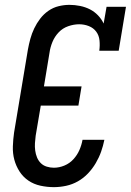

<svg xmlns="http://www.w3.org/2000/svg" viewBox="-20 -763 540 791"><path d="M202 8Q174 8 146.5 2Q119 -4 97 -19Q75 -34 60.5 -56.5Q46 -79 39 -105Q32 -131 33 -160Q34 -189 38 -217L95 -559Q99 -581 105 -603Q111 -625 121 -646Q131 -667 145.5 -686Q160 -705 179.5 -718.5Q199 -732 221.5 -737.5Q244 -743 266 -743Q288 -743 310 -738.5Q332 -734 350.5 -724.5Q369 -715 383.5 -700Q398 -685 407 -666L419 -735H499L469 -554H389Q392 -575 390 -596Q388 -617 376.5 -632.5Q365 -648 346 -655.5Q327 -663 306 -663Q284 -663 261 -655Q238 -647 221.5 -629.5Q205 -612 196 -590Q187 -568 184 -546L161 -407H316L303 -328H148L127 -204Q125 -189 124 -173.5Q123 -158 125 -143Q127 -128 132.5 -114.5Q138 -101 148 -91Q158 -81 172.5 -76.5Q187 -72 202 -72Q224 -72 245.5 -81Q267 -90 282.5 -107Q298 -124 307 -144.5Q316 -165 320 -187H410Q405 -162 396.5 -138Q388 -114 374.5 -91Q361 -68 342.5 -48.5Q324 -29 301 -16Q278 -3 252.5 2.5Q227 8 202 8Z"/></svg>

Font: Iosevka Curly Slab MdObl
Style: Regular
Weight: 500
Italic angle: -9°
Monospace: yes
Designer: Belleve Invis
Foundry: Belleve Invis
Version: Version 11.0.0; ttfautohint (v1.8.3)